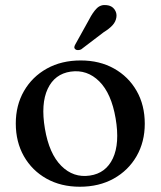

<svg xmlns="http://www.w3.org/2000/svg" viewBox="-20 -716 626 748"><path d="M294.5 -480.5Q368 -480.5 424.2 -449Q480.5 -417.5 512.2 -362Q544 -306.5 544 -234Q544 -163 512 -107.5Q480 -52 423 -20.2Q366 11.5 291 11.5Q217.5 11.5 161.2 -20Q105 -51.5 73.2 -107.2Q41.5 -163 41.5 -235Q41.5 -306 73.5 -361.5Q105.5 -417 162.5 -448.8Q219.5 -480.5 294.5 -480.5ZM330 -32Q392.5 -41 419.8 -99.2Q447 -157.5 430.5 -254.5Q414 -352 366.8 -399Q319.5 -446 255.5 -437Q193 -428 165.8 -369.8Q138.5 -311.5 155 -214.5Q171.5 -117 218.8 -69.8Q266 -22.5 330 -32ZM327.5 -640.5Q341.5 -668 357 -683.5Q372.5 -699 395.5 -696Q415.5 -694 425.8 -679.8Q436 -665.5 433.5 -649Q431 -631.5 418.5 -617.8Q406 -604 384 -590.5L296 -523.5Q290.5 -521 284 -520.8Q277.5 -520.5 273.5 -524Q268.5 -528.5 269.8 -534Q271 -539.5 274.5 -545Z"/></svg>

Font: Fraunces 9pt
Style: Regular
Weight: 400
Version: Version 1.000;[b76b70a41]